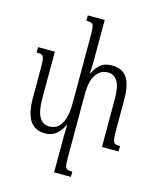

<svg xmlns="http://www.w3.org/2000/svg" viewBox="-140 -858 976 1182"><g transform="rotate(15 347.5 -266.5)"><path d="M670 -34V0H564V-311Q564 -453 481 -453Q436 -453 407 -413Q378 -373 378 -283V119Q378 155 381.5 170Q385 185 395 189.5Q405 194 427 194V227H320V3Q320 -23 322 -73H318Q280 10 202 10Q139 10 107 -36.5Q75 -83 75 -185V-384Q75 -419 71 -434Q67 -449 57.5 -453.5Q48 -458 25 -458V-492H132V-192Q132 -38 217 -38Q269 -38 294.5 -84.5Q320 -131 320 -209V-653Q320 -687 316.5 -702Q313 -717 303 -721.5Q293 -726 270 -726V-760H378V-498L377 -459Q375 -433 375 -420H378Q397 -458 423 -479.5Q449 -501 494 -501Q560 -501 590.5 -457Q621 -413 621 -319V-110Q621 -75 625 -59.5Q629 -44 638.5 -39Q648 -34 670 -34Z"/></g></svg>

Font: Noto Serif Armenian Light Cond
Style: Regular
Weight: 300
Width: 3
Designer: Monotype Design team
Foundry: Monotype Imaging Inc.
Version: Version 1.000